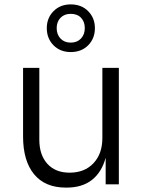

<svg xmlns="http://www.w3.org/2000/svg" viewBox="-20 -839 660 874"><path d="M85 -218V-530H159V-203Q159 -134 195.5 -93.5Q232 -53 297 -53Q365 -53 405.5 -96Q446 -139 446 -211V-530H521V0H461V-121Q443 -55 398.5 -20Q354 15 283 15H280Q185 15 135 -46Q85 -107 85 -218ZM193 -711Q193 -757 223.5 -788Q254 -819 302 -819Q351 -819 381.5 -788Q412 -757 412 -711Q412 -664 381.5 -633Q351 -602 302 -602Q254 -602 223.5 -633Q193 -664 193 -711ZM366 -711Q366 -740 349 -758Q332 -776 302 -776Q273 -776 255.5 -758Q238 -740 238 -711Q238 -682 255.5 -663.5Q273 -645 302 -645Q331 -645 348.5 -663.5Q366 -682 366 -711Z"/></svg>

Font: Sora-SIA Light
Style: Regular
Weight: 300
Designer: Jonathan Barnbrook, Julián Moncada
Foundry: Barnbrook Fonts
Version: Version 2.000